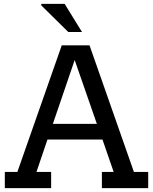

<svg xmlns="http://www.w3.org/2000/svg" viewBox="-20 -975 793 995"><path d="M405 -809H334L194 -947V-955H315ZM674 -84H748V0H508V-84H569L511 -252H226L169 -84H245V0H5V-84H70L300 -740H444ZM254 -333H482L367 -664Z"/></svg>

Font: Arvo
Style: Regular
Weight: 400
Designer: Anton Koovit (Cyrillic Expansion: Cyreal)
Foundry: Anton Koovit, Yassin Baggar
Version: Version 3.000